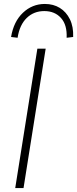

<svg xmlns="http://www.w3.org/2000/svg" viewBox="-20 -951 390 971"><path d="M57 0 169 -705H211L99 0ZM69 -760 36 -764Q49 -842 96 -886.5Q143 -931 207 -931Q250 -931 282.5 -911Q315 -891 333.5 -853.5Q352 -816 350 -764L317 -760Q320 -825 288.5 -860Q257 -895 204 -895Q151 -895 115 -860Q79 -825 69 -760Z"/></svg>

Font: Mulish ExtraLight ExtraLight
Style: Italic
Weight: 250
Italic angle: -9°
Version: Version 3.603